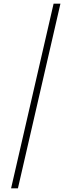

<svg xmlns="http://www.w3.org/2000/svg" viewBox="-20 -853 387 1039"><path d="M270 -833 40 166H77L307 -833Z"/></svg>

Font: Noto Sans Gurmukhi UI ExtraCondensed ExtraLight
Style: Regular
Weight: 200
Width: 2
Designer: Jelle Bosma - Monotype Design Team
Foundry: Monotype Imaging Inc.
Version: Version 2.004